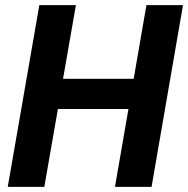

<svg xmlns="http://www.w3.org/2000/svg" viewBox="-20 -731 736 751"><path d="M572.8 0H429.7L482.4 -304.7H206.5L153.3 0H10.3L133.8 -710.9H276.9L226.6 -422.9H502.9L552.7 -710.9H695.8Z"/></svg>

Font: RobotoInd
Style: Bold Italic
Weight: 700
Italic angle: -12°
Designer: Google
Version: Version 2.001150; 2014